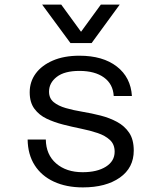

<svg xmlns="http://www.w3.org/2000/svg" viewBox="-20 -802 690 834"><path d="M340 12Q268 12 214 -13Q160 -38 130.5 -84.5Q101 -131 100 -196H179Q180 -130 224 -92Q268 -54 339 -54Q402 -54 440 -78Q478 -102 478 -143Q478 -175 457.5 -194Q437 -213 404.5 -224Q372 -235 332.5 -243Q293 -251 254 -261Q215 -271 182.5 -286.5Q150 -302 129.5 -329.5Q109 -357 109 -401Q109 -447 135 -482.5Q161 -518 209.5 -539Q258 -560 325 -560Q427 -560 487.5 -513Q548 -466 553 -385H474Q471 -437 431.5 -465.5Q392 -494 325 -494Q260 -494 226.5 -468Q193 -442 193 -404Q193 -375 213 -358.5Q233 -342 266 -332.5Q299 -323 338.5 -316.5Q378 -310 417 -300Q456 -290 488.5 -272.5Q521 -255 541 -225.5Q561 -196 561 -148Q561 -73 500.5 -30.5Q440 12 340 12ZM163 -782H246L332 -664L418 -782H500L378 -615H286Z"/></svg>

Font: Azeret Mono Light
Style: Regular
Weight: 300
Designer: Martin Vácha
Foundry: Displaay
Version: Version 1.002